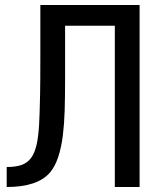

<svg xmlns="http://www.w3.org/2000/svg" viewBox="-20 -749 642 769"><path d="M180.2 -58.1Q218.8 -103 231.9 -208Q237.3 -252.4 239 -305.9Q240.7 -359.4 240.7 -433.6V-646H439.9V0H539.1V-729H141.6V-521Q141.6 -418.9 140.6 -371.6Q138.7 -284.2 136.7 -252Q133.8 -199.7 126 -167Q118.2 -134.3 103.5 -115.2Q88.9 -96.2 65.7 -88.1Q42.5 -80.1 6.8 -80.1V0Q130.4 0 180.2 -58.1Z"/></svg>

Font: Hack Dev
Style: Regular
Weight: 400
Designer: Christopher Simpkins
Foundry: Christopher Simpkins
Version: Version 2.0315